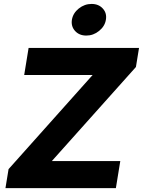

<svg xmlns="http://www.w3.org/2000/svg" viewBox="-20 -976 741 996"><path d="M8.3 0 24.4 -98.6 460.4 -586.9H105.5L128.4 -727.5H701.2L685.1 -628.4L249 -140.6H604L581.1 0ZM427.7 -791.5Q391.1 -791.5 369.4 -815.4Q347.7 -839.4 353 -873.5Q358.9 -908.2 388.7 -931.9Q418.5 -955.6 455.1 -955.6Q491.7 -955.6 513.4 -931.6Q535.2 -907.7 529.3 -873.5Q523.9 -839.8 494.1 -815.7Q464.4 -791.5 427.7 -791.5Z"/></svg>

Font: Inter ExtraBold
Style: Italic
Weight: 800
Italic angle: -9.3988°
Designer: Rasmus Andersson
Foundry: rsms
Version: Version 4.001;git-66647c0bb